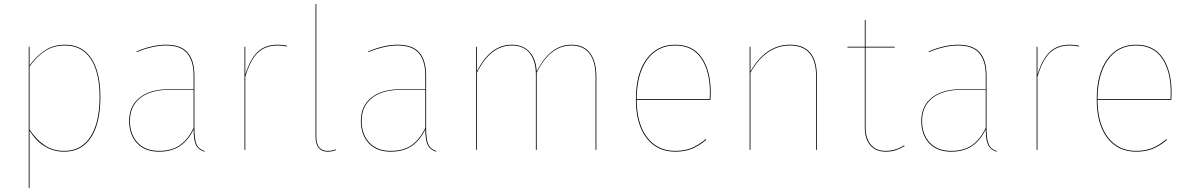

<svg xmlns="http://www.w3.org/2000/svg" viewBox="-20 -751 5961 962"><path d="M483 -264Q483 -135 436.5 -63Q390 9 302 9Q195 9 128 -96V190L124 191V-517H128V-423Q164 -472 206.5 -499.5Q249 -527 306 -527Q392 -527 437.5 -458.5Q483 -390 483 -264ZM479 -264Q479 -389 434.5 -456Q390 -523 306 -523Q249 -523 207.5 -496.5Q166 -470 128 -418V-102Q162 -51 204 -23Q246 5 302 5Q388 5 433.5 -66.5Q479 -138 479 -264Z M1006 6 1004 9Q973 -1 961.5 -25.5Q950 -50 950 -103Q923 -47 881 -19Q839 9 777 9Q706 9 666.5 -33.5Q627 -76 627 -145Q627 -220 680 -262Q733 -304 826 -304H950V-372Q950 -446 917.5 -484.5Q885 -523 811 -523Q746 -523 665 -490L663 -493Q744 -527 811 -527Q887 -527 920.5 -487.5Q954 -448 954 -372V-110Q954 -54 964.5 -29Q975 -4 1006 6ZM950 -110V-301H827Q735 -301 683 -260Q631 -219 631 -145Q631 -78 669.5 -36.5Q708 5 777 5Q840 5 881 -23.5Q922 -52 950 -110Z M1418 -522 1417 -518Q1395 -523 1371 -523Q1310 -523 1272 -487Q1234 -451 1209 -366V0H1205V-517H1209V-377Q1234 -457 1272 -492Q1310 -527 1371 -527Q1396 -527 1418 -522Z M1561 -65V-730L1565 -731V-65Q1565 -32 1579 -13.5Q1593 5 1622 5Q1644 5 1663 -3V1Q1644 9 1622 9Q1592 9 1576.5 -10.5Q1561 -30 1561 -65Z M2167 6 2165 9Q2134 -1 2122.5 -25.5Q2111 -50 2111 -103Q2084 -47 2042 -19Q2000 9 1938 9Q1867 9 1827.5 -33.5Q1788 -76 1788 -145Q1788 -220 1841 -262Q1894 -304 1987 -304H2111V-372Q2111 -446 2078.5 -484.5Q2046 -523 1972 -523Q1907 -523 1826 -490L1824 -493Q1905 -527 1972 -527Q2048 -527 2081.5 -487.5Q2115 -448 2115 -372V-110Q2115 -54 2125.5 -29Q2136 -4 2167 6ZM2111 -110V-301H1988Q1896 -301 1844 -260Q1792 -219 1792 -145Q1792 -78 1830.5 -36.5Q1869 5 1938 5Q2001 5 2042 -23.5Q2083 -52 2111 -110Z M2968 -368V0H2964V-368Q2964 -442 2933.5 -482.5Q2903 -523 2843 -523Q2736 -523 2669 -387V0H2665V-377Q2665 -445 2634.5 -484Q2604 -523 2544 -523Q2437 -523 2370 -387V0H2366V-517H2370V-394Q2437 -527 2544 -527Q2601 -527 2633.5 -491Q2666 -455 2669 -393Q2737 -527 2843 -527Q2905 -527 2936.5 -485Q2968 -443 2968 -368Z M3540 -251H3170Q3171 -129 3223 -62Q3275 5 3363 5Q3410 5 3445 -9.5Q3480 -24 3516 -54L3518 -50Q3482 -20 3446.5 -5.5Q3411 9 3363 9Q3272 9 3219 -60Q3166 -129 3166 -253Q3166 -382 3219 -454.5Q3272 -527 3363 -527Q3452 -527 3496.5 -461.5Q3541 -396 3541 -288Q3541 -265 3540 -251ZM3537 -288Q3537 -394 3493.5 -458.5Q3450 -523 3363 -523Q3274 -523 3222.5 -452Q3171 -381 3170 -255H3536Q3537 -268 3537 -288Z M4073 -368V0H4069V-368Q4069 -523 3938 -523Q3817 -523 3740 -387V0H3736V-517H3740V-393Q3817 -527 3938 -527Q4073 -527 4073 -368Z M4512 -19Q4490 -6 4468 1.5Q4446 9 4417 9Q4368 9 4340.5 -23Q4313 -55 4313 -113V-513H4226V-517H4313V-651H4317V-517H4463V-513H4317V-114Q4317 -57 4343.5 -26Q4370 5 4417 5Q4467 5 4510 -23Z M4975 6 4973 9Q4942 -1 4930.5 -25.5Q4919 -50 4919 -103Q4892 -47 4850 -19Q4808 9 4746 9Q4675 9 4635.5 -33.5Q4596 -76 4596 -145Q4596 -220 4649 -262Q4702 -304 4795 -304H4919V-372Q4919 -446 4886.5 -484.5Q4854 -523 4780 -523Q4715 -523 4634 -490L4632 -493Q4713 -527 4780 -527Q4856 -527 4889.5 -487.5Q4923 -448 4923 -372V-110Q4923 -54 4933.5 -29Q4944 -4 4975 6ZM4919 -110V-301H4796Q4704 -301 4652 -260Q4600 -219 4600 -145Q4600 -78 4638.5 -36.5Q4677 5 4746 5Q4809 5 4850 -23.5Q4891 -52 4919 -110Z M5387 -522 5386 -518Q5364 -523 5340 -523Q5279 -523 5241 -487Q5203 -451 5178 -366V0H5174V-517H5178V-377Q5203 -457 5241 -492Q5279 -527 5340 -527Q5365 -527 5387 -522Z M5849 -251H5479Q5480 -129 5532 -62Q5584 5 5672 5Q5719 5 5754 -9.5Q5789 -24 5825 -54L5827 -50Q5791 -20 5755.5 -5.5Q5720 9 5672 9Q5581 9 5528 -60Q5475 -129 5475 -253Q5475 -382 5528 -454.5Q5581 -527 5672 -527Q5761 -527 5805.5 -461.5Q5850 -396 5850 -288Q5850 -265 5849 -251ZM5846 -288Q5846 -394 5802.5 -458.5Q5759 -523 5672 -523Q5583 -523 5531.5 -452Q5480 -381 5479 -255H5845Q5846 -268 5846 -288Z"/></svg>

Font: FiraGO Four
Style: Regular
Weight: 100
Designer: bBox Type
Foundry: bBox Type GmbH
Version: Version 1.001